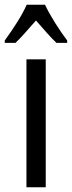

<svg xmlns="http://www.w3.org/2000/svg" viewBox="-46 -786 302 806"><path d="M146 0H65V-537H146ZM143 -766Q159 -732 185 -690.5Q211 -649 236 -616V-606H191Q170 -626 149 -650Q128 -674 105 -700Q82 -674 59.5 -648.5Q37 -623 19 -606H-26V-616Q1 -653 26.5 -693.5Q52 -734 66 -766Z"/></svg>

Font: Noto Sans Georgian ExtraCondensed
Style: Regular
Weight: 400
Width: 2
Designer: Monotype Design Team, Akaki Razmadze
Foundry: Google LLC
Version: Version 2.005; ttfautohint (v1.8.4.7-5d5b)